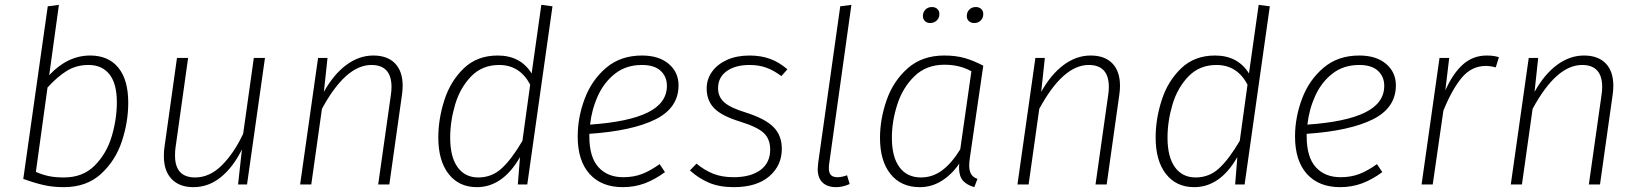

<svg xmlns="http://www.w3.org/2000/svg" viewBox="-20 -761 6761 792"><path d="M509 -337Q509 -257 482.5 -177.5Q456 -98 396.5 -43.5Q337 11 243 11Q200 11 163 3Q126 -5 76 -23L177 -735L223 -741L183 -451Q259 -532 352 -532Q427 -532 468 -482Q509 -432 509 -337ZM176 -400 128 -52Q155 -40 181.5 -34.5Q208 -29 244 -29Q322 -29 371 -78.5Q420 -128 441 -199Q462 -270 462 -339Q462 -416 431.5 -454.5Q401 -493 345 -493Q295 -493 256 -469Q217 -445 176 -400Z M656 -116Q656 -139 658 -151L710 -522H756L704 -152Q702 -140 702 -119Q702 -29 785 -29Q844 -29 894 -78Q944 -127 983 -209L1027 -522H1073L999 0H962L978 -145Q943 -73 892 -31Q841 11 778 11Q720 11 688 -22.5Q656 -56 656 -116Z M1641 -407Q1641 -389 1638 -369L1586 0H1540L1592 -367Q1595 -387 1595 -402Q1595 -493 1512 -493Q1406 -493 1308 -312L1264 0H1218L1292 -522H1331L1316 -382Q1356 -454 1408.5 -493Q1461 -532 1520 -532Q1578 -532 1609.5 -499.5Q1641 -467 1641 -407Z M2259 -735 2155 0H2116L2125 -113Q2054 11 1947 11Q1873 11 1830.5 -43.5Q1788 -98 1788 -194Q1788 -270 1813 -348Q1838 -426 1893 -479Q1948 -532 2033 -532Q2127 -532 2173 -458L2213 -741ZM1837 -193Q1837 -114 1867.5 -71.5Q1898 -29 1953 -29Q2009 -29 2050 -67Q2091 -105 2135 -180L2167 -412Q2124 -493 2039 -493Q1969 -493 1923.5 -446Q1878 -399 1857.5 -330Q1837 -261 1837 -193Z M2411 -209V-199Q2411 -113 2448.5 -71.5Q2486 -30 2551 -30Q2593 -30 2627.5 -43Q2662 -56 2701 -84L2723 -51Q2681 -20 2639 -4.5Q2597 11 2549 11Q2461 11 2412 -43.5Q2363 -98 2363 -198Q2363 -277 2392 -354Q2421 -431 2480.5 -481.5Q2540 -532 2628 -532Q2698 -532 2738.5 -497.5Q2779 -463 2779 -409Q2779 -316 2683.5 -268.5Q2588 -221 2411 -209ZM2414 -247Q2573 -258 2652 -297Q2731 -336 2731 -407Q2731 -445 2705 -469Q2679 -493 2628 -493Q2563 -493 2517.5 -457.5Q2472 -422 2446.5 -366Q2421 -310 2414 -247Z M3228 -475 3203 -447Q3173 -470 3142 -481.5Q3111 -493 3072 -493Q3013 -493 2977.5 -467.5Q2942 -442 2942 -397Q2942 -362 2967.5 -339Q2993 -316 3059 -296Q3137 -271 3171 -236.5Q3205 -202 3205 -147Q3205 -78 3153 -33.5Q3101 11 3007 11Q2947 11 2904 -7.5Q2861 -26 2826 -58L2853 -86Q2887 -58 2923 -44Q2959 -30 3006 -30Q3076 -30 3116.5 -59.5Q3157 -89 3157 -144Q3157 -187 3131 -212Q3105 -237 3034 -259Q2956 -283 2925.5 -315Q2895 -347 2895 -396Q2895 -434 2917 -465Q2939 -496 2979 -514Q3019 -532 3072 -532Q3119 -532 3157 -518Q3195 -504 3228 -475Z M3400 -83Q3399 -77 3399 -67Q3399 -48 3407.5 -39Q3416 -30 3435 -30Q3452 -30 3474 -38L3485 -2Q3457 11 3429 11Q3393 11 3373 -8Q3353 -27 3353 -65Q3353 -71 3355 -89L3446 -735L3492 -741Z M4036 -490 3981 -112Q3978 -93 3978 -78Q3978 -57 3985.5 -43.5Q3993 -30 4012 -23L3999 11Q3968 2 3952 -16Q3936 -34 3936 -71L3937 -86Q3906 -41 3864.5 -15Q3823 11 3774 11Q3697 11 3653.5 -43Q3610 -97 3610 -192Q3610 -270 3637.5 -348.5Q3665 -427 3724.5 -479.5Q3784 -532 3875 -532Q3923 -532 3959.5 -521.5Q3996 -511 4036 -490ZM3659 -193Q3659 -113 3690.5 -71Q3722 -29 3779 -29Q3827 -29 3866.5 -58.5Q3906 -88 3941 -145L3987 -467Q3939 -494 3876 -494Q3801 -494 3752.5 -447Q3704 -400 3681.5 -330.5Q3659 -261 3659 -193ZM3787 -695Q3787 -711 3797.5 -721.5Q3808 -732 3824 -732Q3838 -732 3846.5 -724Q3855 -716 3855 -703Q3855 -687 3844 -676.5Q3833 -666 3817 -666Q3804 -666 3795.5 -674Q3787 -682 3787 -695ZM3968 -695Q3968 -711 3978.5 -721.5Q3989 -732 4005 -732Q4019 -732 4027.5 -724Q4036 -716 4036 -703Q4036 -687 4025.5 -676.5Q4015 -666 3999 -666Q3985 -666 3976.5 -674Q3968 -682 3968 -695Z M4600 -407Q4600 -389 4597 -369L4545 0H4499L4551 -367Q4554 -387 4554 -402Q4554 -493 4471 -493Q4365 -493 4267 -312L4223 0H4177L4251 -522H4290L4275 -382Q4315 -454 4367.5 -493Q4420 -532 4479 -532Q4537 -532 4568.5 -499.5Q4600 -467 4600 -407Z M5218 -735 5114 0H5075L5084 -113Q5013 11 4906 11Q4832 11 4789.5 -43.5Q4747 -98 4747 -194Q4747 -270 4772 -348Q4797 -426 4852 -479Q4907 -532 4992 -532Q5086 -532 5132 -458L5172 -741ZM4796 -193Q4796 -114 4826.5 -71.5Q4857 -29 4912 -29Q4968 -29 5009 -67Q5050 -105 5094 -180L5126 -412Q5083 -493 4998 -493Q4928 -493 4882.5 -446Q4837 -399 4816.5 -330Q4796 -261 4796 -193Z M5370 -209V-199Q5370 -113 5407.5 -71.5Q5445 -30 5510 -30Q5552 -30 5586.5 -43Q5621 -56 5660 -84L5682 -51Q5640 -20 5598 -4.5Q5556 11 5508 11Q5420 11 5371 -43.5Q5322 -98 5322 -198Q5322 -277 5351 -354Q5380 -431 5439.5 -481.5Q5499 -532 5587 -532Q5657 -532 5697.5 -497.5Q5738 -463 5738 -409Q5738 -316 5642.5 -268.5Q5547 -221 5370 -209ZM5373 -247Q5532 -258 5611 -297Q5690 -336 5690 -407Q5690 -445 5664 -469Q5638 -493 5587 -493Q5522 -493 5476.5 -457.5Q5431 -422 5405.5 -366Q5380 -310 5373 -247Z M6163 -525 6150 -483Q6128 -489 6109 -489Q6052 -489 6012 -443Q5972 -397 5934 -305L5890 0H5844L5918 -522H5958L5942 -388Q5973 -458 6014.5 -495Q6056 -532 6113 -532Q6142 -532 6163 -525Z M6635 -407Q6635 -389 6632 -369L6580 0H6534L6586 -367Q6589 -387 6589 -402Q6589 -493 6506 -493Q6400 -493 6302 -312L6258 0H6212L6286 -522H6325L6310 -382Q6350 -454 6402.5 -493Q6455 -532 6514 -532Q6572 -532 6603.5 -499.5Q6635 -467 6635 -407Z"/></svg>

Font: Fira Sans ExtraLight
Style: Italic
Weight: 275
Italic angle: -8°
Designer: Carrois Corporate & Edenspiekermann AG
Foundry: Carrois Corporate GbR & Edenspiekermann AG
Version: Version 4.203